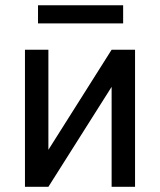

<svg xmlns="http://www.w3.org/2000/svg" viewBox="-20 -720 617 740"><path d="M410.2 -528.3 166.5 -142.6V-528.3H76.2V0H166.5L410.2 -385.3V0H500.5V-528.3ZM454.6 -629.9V-699.7H126.5V-629.9Z"/></svg>

Font: FAU Chimera
Style: Regular
Weight: 400
Version: Version 1.002;hotconv 1.0.117;makeotfexe 2.5.65602